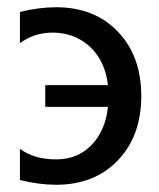

<svg xmlns="http://www.w3.org/2000/svg" viewBox="-20 -505 440 530"><path d="M35 -8V-94Q75 -65 135 -65Q194 -65 232.5 -104.5Q271 -144 278 -210H105V-270H278Q273 -314 252.5 -346.5Q232 -379 199 -397Q166 -415 125 -415Q75 -415 35 -386V-472Q87 -485 135 -485Q241 -485 305.5 -417.5Q370 -350 370 -240Q370 -130 305.5 -62.5Q241 5 135 5Q87 5 35 -8Z"/></svg>

Font: Glametrix
Style: Bold
Weight: 700
Designer: gluk
Foundry: gluk
Version: Version 0.40